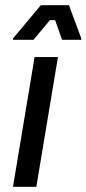

<svg xmlns="http://www.w3.org/2000/svg" viewBox="-20 -720 333 740"><path d="M30 0 113.3 -500H203.3L120 0ZM30 -566.7V-571.7L137.5 -700H245.8L293.3 -571.7V-566.7H219.2L192.5 -642.5H172.5L109.2 -566.7Z"/></svg>

Font: Familjen Grotesk GF
Style: Italic
Weight: 400
Designer: Anders Wikstroem, Jonas Baeckman, Matilda Gysing, Kristian Moeller
Foundry: Familjen STHML AB
Version: Version 2.000; Beta; Release 4; Build 6